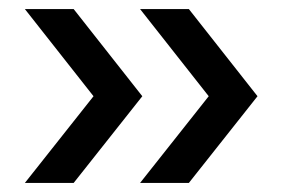

<svg xmlns="http://www.w3.org/2000/svg" viewBox="-20 -482 625 425"><path d="M442 -269 290 -462H398L550 -269L398 -77H290ZM187 -269 35 -462H143L295 -269L143 -77H35Z"/></svg>

Font: Evergrow Sans 
Style: Medium
Weight: 500
Foundry: 10Web
Version: Version 1.000